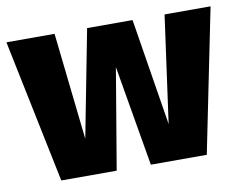

<svg xmlns="http://www.w3.org/2000/svg" viewBox="-64 -618 886 703"><g transform="rotate(-10 379.5 -266.5)"><path d="M759 -533H588L533 -135L469 -533H300L223 -135L179 -533H0L110 0H316L379 -374L443 0H651Z"/></g></svg>

Font: Fira Sans ExtraBold
Style: Regular
Weight: 800
Designer: bBox Type GmbH & Carrois Corporate GbR & Edenspiekermann AG
Foundry: bBox Type GmbH & Carrois Corporate GbR & Edenspiekermann AG
Version: Version 4.300;PS 004.300;hotconv 1.0.88;makeotf.lib2.5.64775